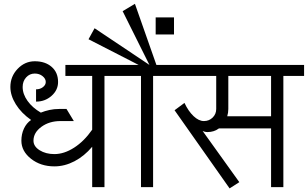

<svg xmlns="http://www.w3.org/2000/svg" viewBox="-20 -996 1639 1022"><path d="M269.5 -110.4Q196.3 -110.4 145 -150.9Q93.8 -191.4 93.8 -247.1Q93.8 -282.2 107.4 -311.5Q121.1 -340.8 145.5 -357.4Q93.8 -393.6 64.5 -440.4Q35.2 -487.3 35.2 -533.2Q35.2 -588.9 73.7 -629.4Q112.3 -669.9 165 -669.9Q220.7 -669.9 254.9 -640.1Q289.1 -610.4 289.1 -559.6Q289.1 -516.6 254.4 -485.8Q219.7 -455.1 171.9 -455.1V-520.5Q193.4 -520.5 208.5 -532.2Q223.6 -543.9 223.6 -559.6Q223.6 -577.1 206.5 -590.8Q189.5 -604.5 165 -604.5Q137.7 -604.5 119.1 -584Q100.6 -563.5 100.6 -533.2Q100.6 -495.1 126.5 -459Q152.3 -422.9 197.3 -396.5Q218.8 -405.3 243.2 -410.6Q267.6 -416 294.9 -416H334L373 -351.6H301.8Q242.2 -351.6 200.2 -320.8Q158.2 -290 158.2 -247.1Q158.2 -216.8 190.9 -196.3Q223.6 -175.8 269.5 -175.8Q321.3 -175.8 374.5 -210Q427.7 -244.1 470.7 -305.7V-591.8H328.1V-650.4H646.5V-591.8H536.1V0H470.7V-214.8Q428.7 -165 376.5 -137.7Q324.2 -110.4 269.5 -110.4Z M808.6 -812.5V-903.3H906.2V-812.5ZM620.1 -591.8V-650.4H717.8L451.2 -787.1L483.4 -845.7L775.4 -650.4L632.8 -936.5L698.2 -975.6L812.5 -650.4H906.2V-591.8H794.9V0H730.5V-591.8Z M879.9 -591.8V-650.4H1598.6V-591.8H1488.3V0H1422.9V-312.5H1145.5Q1119.1 -293 1085 -293Q1077.1 -293 1069.8 -294.9Q1062.5 -296.9 1058.6 -298.8L1253.9 -26.4L1202.1 6.8L909.2 -409.2L961.9 -448.2Q982.4 -404.3 1010.3 -377.9Q1038.1 -351.6 1065.4 -351.6Q1092.8 -351.6 1111.8 -370.1Q1130.9 -388.7 1130.9 -416V-591.8ZM1189.5 -377H1422.9V-591.8H1195.3V-416Q1195.3 -395.5 1189.5 -377Z"/></svg>

Font: Lohit Devanagari
Style: Regular
Weight: 400
Version: 2.95.4